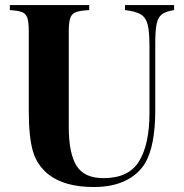

<svg xmlns="http://www.w3.org/2000/svg" viewBox="-20 -728 729 762"><path d="M670.9 -688Q638.2 -683.1 622.6 -671.1Q606.9 -659.2 601.6 -633.1Q596.2 -606.9 596.2 -556.2V-291Q596.2 -147.9 555.2 -79.1Q527.8 -35.2 476.8 -10.5Q425.8 14.2 352.1 14.2Q235.8 14.2 171.9 -36.1Q126 -73.2 110.1 -129.6Q94.2 -186 94.2 -288.1V-602.1Q94.2 -640.1 88.6 -657Q83 -673.8 67.4 -679.9Q51.8 -686 19 -688V-708H334V-688Q297.9 -686 281.5 -679.9Q265.1 -673.8 259 -657Q252.9 -640.1 252.9 -602.1V-225.1Q252.9 -120.1 283.4 -70.6Q314 -21 391.1 -21Q491.2 -21 532.2 -88.4Q573.2 -155.8 573.2 -279.8V-543.9Q573.2 -602.1 566.2 -630.1Q559.1 -658.2 539.1 -670.7Q519 -683.1 476.1 -688V-708H670.9Z"/></svg>

Font: Neothic
Style: Regular
Weight: 400
Designer: Vasily Draigo aka Daymarius
Foundry: Vasily Draigo aka Daymarius
Version: Version 1.00 May 8, 2019, initial release